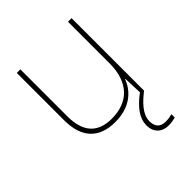

<svg xmlns="http://www.w3.org/2000/svg" viewBox="-208 -650 989 989"><g transform="rotate(-45 286.5 -155.5)"><path d="M389 131C389 80 435 36 481 0V-528H455V-226C455 -82 377 -15 262 -15C163 -15 108 -68 108 -186V-528H82V-182C82 -57 144 10 262 10C374 10 431 -50 454 -111H456L460 -9C393 41 363 87 363 135C363 190 399 217 445 217C466 217 484 213 495 209V185C484 189 466 192 447 192C408 192 389 170 389 131Z"/></g></svg>

Font: Noto Sans Malayalam Thin
Style: Regular
Weight: 100
Designer: Jelle Bosma - Monotype Design Team
Foundry: Monotype Imaging Inc.
Version: Version 2.104